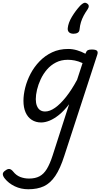

<svg xmlns="http://www.w3.org/2000/svg" viewBox="-130 -876 748 1400"><path d="M76 504Q23 504 -22 482.5Q-67 461 -94 427Q-109 409 -109.5 394Q-110 379 -89 366Q-73 354 -60 356.5Q-47 359 -34 375Q-12 403 18 414.5Q48 426 82 426Q127 426 158 409.5Q189 393 211.5 356Q234 319 254 257L374 -116Q337 -68 301 -39Q265 -10 232 3.5Q199 17 170 17Q131 17 101.5 -2Q72 -21 56.5 -56.5Q41 -92 41 -141Q41 -186 54 -237.5Q67 -289 93 -338.5Q119 -388 158.5 -429Q198 -470 250 -494.5Q302 -519 367 -519Q399 -519 431.5 -509.5Q464 -500 493 -484L494 -487Q500 -504 509.5 -509.5Q519 -515 538 -515Q569 -515 577.5 -505.5Q586 -496 579 -476L339 260Q309 354 273 407Q237 460 190 482Q143 504 76 504ZM199 -63Q233 -63 271.5 -90Q310 -117 351 -168.5Q392 -220 432 -294L472 -416Q441 -430 415 -435Q389 -440 364 -440Q316 -440 278 -420.5Q240 -401 212.5 -369Q185 -337 167 -298.5Q149 -260 140 -222Q131 -184 131 -153Q131 -125 139 -104.5Q147 -84 162 -73.5Q177 -63 199 -63ZM504 -851Q516 -844 517 -833Q518 -822 510 -810Q492 -784 480 -761.5Q468 -739 460.5 -715Q453 -691 450 -661Q449 -645 437 -637.5Q425 -630 406 -630Q384 -630 373 -641Q362 -652 364 -671Q368 -710 394.5 -754Q421 -798 455 -835Q469 -849 480.5 -854Q492 -859 504 -851Z"/></svg>

Font: Playwrite SK
Style: Regular
Weight: 400
Designer: Veronika Burian, José Scaglione
Foundry: TypeTogether
Version: Version 1.002